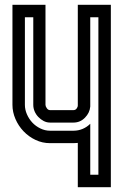

<svg xmlns="http://www.w3.org/2000/svg" viewBox="-20 -782 500 802"><path d="M170 -762V-344Q170 -338 175.5 -330Q181 -322 189 -322H287Q295 -322 300 -328.5Q305 -335 305 -342V-762H443V0H305V-185Q300 -185 296 -184.5Q292 -184 287 -184H189Q157 -184 128.5 -197.5Q100 -211 78.5 -233.5Q57 -256 44.5 -285Q32 -314 32 -344V-762ZM84 -710V-344Q84 -324 92.5 -304.5Q101 -285 115 -270Q129 -255 148.5 -245.5Q168 -236 189 -236H287Q307 -236 325 -243.5Q343 -251 357 -265V-52H391V-710H357V-337Q355 -311 335 -290.5Q315 -270 287 -270H189Q175 -270 162.5 -276.5Q150 -283 140 -293.5Q130 -304 124.5 -317Q119 -330 119 -344V-710Z"/></svg>

Font: Aurach Bi
Style: Regular
Weight: 400
Designer: Peter Wiegel
Foundry: Peter Wiegel
Version: Version 1.002